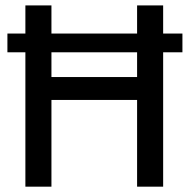

<svg xmlns="http://www.w3.org/2000/svg" viewBox="-20 -700 707 720"><path d="M75.2 -503.9H7.8V-574.2H75.2V-679.7H172.9V-574.2H494.1V-679.7H591.8V-574.2H664.1V-503.9H591.8V0H494.1V-325.2H172.9V0H75.2ZM494.1 -411.1V-503.9H172.9V-411.1Z"/></svg>

Font: Inder
Style: Regular
Weight: 400
Designer: Irina Smirnova
Foundry: Irina Smirnova
Version: Version 1.001